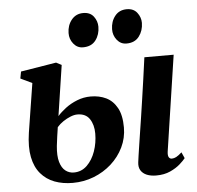

<svg xmlns="http://www.w3.org/2000/svg" viewBox="-54 -823 912 888"><g transform="rotate(-5 402.0 -379.0)"><path d="M636 10.5Q610.5 10.5 592 2.8Q573.5 -5 564.2 -20.2Q555 -35.5 558 -58Q559.5 -69.5 562.2 -88.8Q565 -108 569 -134Q573 -160 578 -192.5Q583 -225 589 -263.5Q595 -302 601.2 -345.5Q607.5 -389 614.5 -437.5Q621.5 -486 628.5 -539H764.5L698 -95.5Q695.5 -77.5 700.2 -69.2Q705 -61 714.5 -61Q724.5 -61 735 -66.5Q745.5 -72 761 -86L773.5 -58Q765.5 -47.5 747.2 -31.2Q729 -15 701 -2.2Q673 10.5 636 10.5ZM248.5 11Q202 11 164.2 -3.2Q126.5 -17.5 100.8 -47.5Q75 -77.5 65.5 -124.5Q56 -171.5 66 -238L102 -465.5L48.5 -491L54.5 -523L219.5 -550L244.5 -537L209 -302.5Q224 -320 247.8 -338Q271.5 -356 301.8 -368Q332 -380 365 -380Q405 -380 436.5 -364.8Q468 -349.5 487 -315.2Q506 -281 506 -224Q506 -175 485.2 -132.2Q464.5 -89.5 428.5 -57.2Q392.5 -25 346.2 -7Q300 11 248.5 11ZM257.5 -36.5Q293 -36.5 318.5 -61.2Q344 -86 357.8 -125.2Q371.5 -164.5 371.5 -207.5Q371.5 -248 353.5 -275.2Q335.5 -302.5 296.5 -302.5Q282 -302.5 264.5 -295.5Q247 -288.5 230.2 -277.2Q213.5 -266 201.5 -252Q198 -231.5 195.2 -210Q192.5 -188.5 189.5 -165.5Q185 -120 193.2 -91.5Q201.5 -63 218.5 -49.8Q235.5 -36.5 257.5 -36.5ZM350 -609.5Q323.5 -609.5 306 -631.2Q288.5 -653 289 -681Q289.5 -717 310 -742.2Q330.5 -767.5 364.5 -767.5Q396.5 -767.5 412.8 -746Q429 -724.5 429 -698.5Q429 -662 409.2 -635.8Q389.5 -609.5 350 -609.5ZM552 -609.5Q525 -609.5 507.8 -631.2Q490.5 -653 491 -681Q491.5 -717 511.5 -742.2Q531.5 -767.5 566.5 -767.5Q598 -767.5 614.5 -746Q631 -724.5 631 -698.5Q630.5 -662 610.5 -635.8Q590.5 -609.5 552 -609.5Z"/></g></svg>

Font: Merriweather 60pt
Style: Bold Italic
Weight: 700
Italic angle: -7.8°
Version: Version 2.101